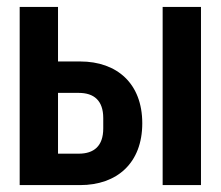

<svg xmlns="http://www.w3.org/2000/svg" viewBox="-20 -536 640 556"><path d="M37 0H212C319 0 392 -64 392 -179C392 -294 319 -358 212 -358H148V-516H37ZM148 -91V-267H208C252 -267 279 -245 279 -194V-164C279 -113 252 -91 208 -91ZM451 0H562V-516H451Z"/></svg>

Font: IBM Mono SemiBold
Style: Regular
Weight: 600
Monospace: yes
Designer: Mike Abbink, Paul van der Laan, Pieter van Rosmalen
Foundry: Bold Monday
Version: Version 2.3